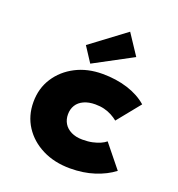

<svg xmlns="http://www.w3.org/2000/svg" viewBox="-146 -938 988 1068"><g transform="rotate(20 347.5 -404.5)"><path d="M387 10Q294 10 222.5 -26Q151 -62 110.5 -124.5Q70 -187 70 -268Q70 -349 110.5 -411.5Q151 -474 220.5 -510Q290 -546 379 -546Q460 -546 528 -524.5Q596 -503 643 -462L533 -326Q517 -339 496.5 -350Q476 -361 452 -367Q428 -373 399 -373Q360 -373 331.5 -360Q303 -347 288.5 -323.5Q274 -300 274 -269Q274 -239 288 -215.5Q302 -192 330 -178Q358 -164 397 -164Q431 -164 456 -169.5Q481 -175 500.5 -183.5Q520 -192 533 -203L642 -68Q595 -32 530 -11Q465 10 387 10ZM294 -576 236 -665 442 -819 522 -698Z"/></g></svg>

Font: Lexend Exa Black
Style: Regular
Weight: 900
Designer: Bonnie Shaver-Troup, Thomas Jockin
Foundry: Lexend
Version: Version 1.007